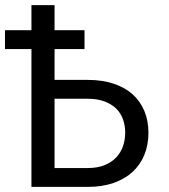

<svg xmlns="http://www.w3.org/2000/svg" viewBox="-41 -731 662 751"><path d="M289.6 -539.1V-612.8H172.4V-710.9H82V-612.8H-21.5V-539.1H82V0H302.2Q358.9 0 403.1 -15.4Q447.3 -30.8 477.5 -58.6Q507.8 -86.4 523.7 -125.5Q539.6 -164.6 539.6 -211.4Q539.6 -258.8 523.7 -296.9Q507.8 -335 477.5 -362.3Q447.3 -389.2 403.1 -403.8Q358.9 -418.5 302.2 -418.5H172.4V-539.1ZM172.4 -344.7H302.2Q340.3 -344.7 367.9 -334.2Q395.5 -323.7 413.6 -306.2Q431.6 -288.1 440.2 -263.9Q448.7 -239.7 448.7 -212.4Q448.7 -184.6 440.2 -159.4Q431.6 -134.3 413.6 -115.2Q395.5 -96.2 367.9 -85Q340.3 -73.7 302.2 -73.7H172.4Z"/></svg>

Font: Roboto Mono
Style: Regular
Weight: 400
Monospace: yes
Designer: Google
Version: Version 3.000